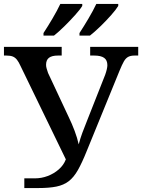

<svg xmlns="http://www.w3.org/2000/svg" viewBox="-20 -951 719 971"><path d="M103 0V-49H156Q190 -49 221.5 -61Q253 -73 277.5 -94.5Q302 -116 313 -145L84 -617Q75 -637 66 -648.5Q57 -660 45 -665Q33 -670 13 -670H0V-714H292V-670H272Q243 -670 228 -659Q213 -648 213 -623Q213 -614 216 -604Q219 -594 223 -582L327 -360Q344 -325 357.5 -289Q371 -253 378 -221Q386 -251 396.5 -279.5Q407 -308 422 -345L512 -573Q517 -587 520 -600Q523 -613 523 -621Q523 -647 506.5 -658.5Q490 -670 457 -670H436V-714H679V-670H660Q641 -670 628.5 -663.5Q616 -657 606.5 -640.5Q597 -624 584 -592L419 -188Q395 -128 374 -91Q353 -54 327.5 -34.5Q302 -15 265.5 -7.5Q229 0 174 0ZM382 -784Q403 -816 427 -856.5Q451 -897 467 -931H578V-921Q568 -904 542.5 -875Q517 -846 487.5 -817.5Q458 -789 435 -771H382ZM200 -784Q221 -816 245 -856.5Q269 -897 285 -931H396V-921Q386 -904 360 -875Q334 -846 305 -817.5Q276 -789 253 -771H200Z"/></svg>

Font: ET Text
Style: Regular
Weight: 470
Designer: Monotype Design Team
Foundry: Monotype Imaging Inc.
Version: Version 2.009